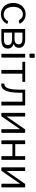

<svg xmlns="http://www.w3.org/2000/svg" viewBox="1719 -2501 792 4270"><g transform="rotate(90 2115.0 -366.0)"><path d="M297 -540Q349 -540 388.5 -523.5Q428 -507 456.5 -478.5Q485 -450 504 -416Q510 -404 499 -401L444 -388Q437 -385 431 -394Q411 -423 391.5 -441Q372 -459 350 -468.5Q328 -478 302 -478Q251 -478 212.5 -452.5Q174 -427 153 -379Q132 -331 132 -265Q132 -198 153.5 -150Q175 -102 213.5 -77Q252 -52 304 -52Q352 -52 387 -76Q422 -100 451 -146Q454 -151 456.5 -151.5Q459 -152 464 -150L507 -134Q514 -131 511 -121Q496 -95 476 -71Q456 -47 429.5 -29Q403 -11 370 -0.5Q337 10 297 10Q223 10 166.5 -24.5Q110 -59 78 -120.5Q46 -182 46 -263Q46 -345 78.5 -407Q111 -469 167.5 -504.5Q224 -540 297 -540Z M625 0V-530H851Q947 -530 995 -495Q1043 -460 1043 -393Q1043 -351 1026 -322.5Q1009 -294 965 -277Q961 -276 961 -272.5Q961 -269 965 -268Q1009 -256 1034.5 -223.5Q1060 -191 1060 -145Q1060 -72 1010 -36Q960 0 864 0ZM857 -58Q923 -58 952 -79.5Q981 -101 981 -148Q981 -196 946.5 -217.5Q912 -239 845 -239H705V-58ZM841 -293Q877 -293 905 -301.5Q933 -310 949.5 -330Q966 -350 966 -386Q966 -429 935.5 -449Q905 -469 847 -469H705V-293Z M1261 -17Q1261 -7 1257.5 -3.5Q1254 0 1243 0H1192Q1183 0 1180 -3Q1177 -6 1177 -14V-516Q1177 -530 1189 -530H1250Q1261 -530 1261 -517ZM1265 -644Q1265 -625 1247 -625H1189Q1180 -625 1177 -629.5Q1174 -634 1174 -642V-726Q1174 -742 1188 -742H1251Q1265 -742 1265 -727Z M1789 -467H1628Q1619 -467 1619 -459V-10Q1619 0 1609 0H1545Q1535 0 1535 -10V-457Q1535 -467 1526 -467H1365Q1354 -467 1354 -478V-520Q1354 -530 1364 -530H1789Q1800 -530 1800 -521V-478Q1800 -467 1789 -467Z M1843 0Q1834 -2 1835 -10L1841 -61Q1842 -69 1850 -69Q1885 -67 1908.5 -90.5Q1932 -114 1946.5 -159.5Q1961 -205 1967.5 -268Q1974 -331 1974 -408V-530H2325V0H2241V-469H2042V-396Q2042 -306 2031 -229.5Q2020 -153 1997 -99Q1974 -45 1936 -18.5Q1898 8 1843 0Z M2571 -517V-17Q2571 -7 2567.5 -3.5Q2564 0 2553 0H2505Q2496 0 2493 -3Q2490 -6 2490 -14V-516Q2490 -530 2501 -530H2559Q2571 -530 2571 -517ZM2935 -517V-17Q2935 -7 2931.5 -3.5Q2928 0 2918 0H2869Q2860 0 2857 -3Q2854 -6 2854 -14V-516Q2854 -530 2866 -530H2924Q2935 -530 2935 -517ZM2856 -526 2906 -491 2568 -4 2518 -39Z M3185 -517V-17Q3185 -7 3181 -3.5Q3177 0 3167 0H3116Q3107 0 3104 -3Q3101 -6 3101 -14V-516Q3101 -530 3112 -530H3173Q3185 -530 3185 -517ZM3536 -517V-17Q3536 -7 3532.5 -3.5Q3529 0 3519 0H3467Q3458 0 3455 -3Q3452 -6 3452 -14V-516Q3452 -530 3464 -530H3525Q3536 -530 3536 -517ZM3136 -246Q3125 -246 3125 -257V-299Q3125 -309 3135 -309H3494Q3505 -309 3505 -299V-257Q3505 -246 3494 -246Z M3783 -517V-17Q3783 -7 3779.5 -3.5Q3776 0 3765 0H3717Q3708 0 3705 -3Q3702 -6 3702 -14V-516Q3702 -530 3713 -530H3771Q3783 -530 3783 -517ZM4147 -517V-17Q4147 -7 4143.5 -3.5Q4140 0 4130 0H4081Q4072 0 4069 -3Q4066 -6 4066 -14V-516Q4066 -530 4078 -530H4136Q4147 -530 4147 -517ZM4068 -526 4118 -491 3780 -4 3730 -39Z"/></g></svg>

Font: Libre Franklin
Style: Regular
Weight: 400
Designer: Pablo Impallari, Rodrigo Fuenzalida, Nhung Nguyen
Foundry: Impallari Type
Version: Version 3.000